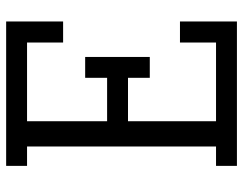

<svg xmlns="http://www.w3.org/2000/svg" viewBox="-103 -687 790 624"><g transform="rotate(-90 292.0 -375.0)"><path d="M64.9 0V-67.9H127.9V-682.1H64.9V-750H534.2V-564.9H465.8V-682.1H210V-421.9H351.1V-493.2H418.9V-283.2H351.1V-354H210V-67.9H465.8V-185.1H534.2V0Z"/></g></svg>

Font: Kelly Slab
Style: Regular
Weight: 400
Designer: Denis Masharov
Foundry: Denis Masharov
Version: Version 1.001